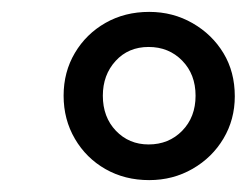

<svg xmlns="http://www.w3.org/2000/svg" viewBox="-20 -738 415 323"><path d="M231 -435Q190 -435 157.5 -453.5Q125 -472 106 -504.5Q87 -537 87 -577Q87 -617 106 -649Q125 -681 157.5 -699.5Q190 -718 231 -718Q271 -718 304 -699Q337 -680 356 -648.5Q375 -617 375 -576Q375 -537 356 -505Q337 -473 304 -454Q271 -435 231 -435ZM230 -495Q264 -495 286.5 -518Q309 -541 309 -577Q309 -613 286.5 -636Q264 -659 230 -659Q196 -659 174.5 -635.5Q153 -612 153 -577Q153 -541 175 -518Q197 -495 230 -495Z"/></svg>

Font: Nunito Sans 7pt Condensed SemiBold
Style: Italic
Weight: 600
Width: 3
Italic angle: -9°
Designer: Vernon Adams
Foundry: Vernon Adams
Version: Version 3.101;gftools[0.9.27]